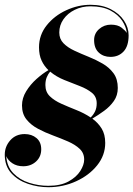

<svg xmlns="http://www.w3.org/2000/svg" viewBox="-24 -780 562 810"><path d="M419.9 -177Q419.9 -125 386 -82.6Q352.1 -40.3 297.2 -15.3Q242.4 9.8 179.9 9.8Q136 9.8 93.8 -4.5Q51.5 -18.8 23.8 -49.1Q-3.9 -79.3 -3.9 -127.4Q-3.9 -161.9 19.3 -188.1Q42.5 -214.4 80.1 -214.4Q109.9 -214.4 129.9 -197.6Q149.9 -180.9 149.9 -150.1Q149.9 -118.7 128.1 -98.6Q106.2 -78.6 74 -78.6Q47.1 -78.6 28.2 -91.2Q9.3 -103.8 2.4 -121.3Q5.4 -77.1 32.1 -49.4Q58.8 -21.7 98.6 -8.9Q138.4 3.9 179.9 3.9Q231.4 3.9 264.9 -14.4Q298.3 -32.7 314.7 -58.6Q331.1 -84.5 331.1 -106.9Q331.1 -134.3 312.1 -152.1Q293.2 -169.9 263.3 -183Q233.4 -196 200 -208.4Q166.5 -220.7 136.6 -236.6Q106.7 -252.4 87.8 -276Q68.8 -299.6 68.8 -335.2Q68.8 -366.2 86.5 -395Q104.2 -423.8 130.1 -446.9Q156 -470 180.4 -484.1Q162.6 -500.7 151.6 -524.2Q140.6 -547.6 140.6 -580.6Q140.6 -632.6 173 -673.1Q205.3 -713.6 255.4 -736.7Q305.4 -759.8 357.9 -759.8Q407 -759.8 443.1 -741.3Q479.2 -722.9 498.9 -693.5Q518.6 -664.1 518.6 -631.1Q518.6 -585.4 497.3 -562.7Q476.1 -540 442.1 -540Q412.4 -540 392.7 -558.2Q373 -576.4 373 -611.1Q373 -638.9 394.2 -657.5Q415.3 -676 444.1 -676Q472.4 -676 488.9 -663.3Q505.4 -650.6 511 -640.9Q508.5 -666.5 491.5 -692.5Q474.4 -718.5 441.3 -736Q408.2 -753.4 357.9 -753.4Q321.3 -753.4 291.4 -738.6Q261.5 -723.9 243.8 -698.9Q226.1 -673.8 226.1 -642.8Q226.1 -615.5 243.9 -597.4Q261.7 -579.3 289.8 -566.3Q317.9 -553.2 349.5 -540.5Q381.1 -527.8 409.2 -511.5Q437.3 -495.1 455.1 -470.7Q472.9 -446.3 472.9 -408.9Q472.9 -377.4 456.4 -353.9Q439.9 -330.3 415.2 -312.4Q390.4 -294.4 365.5 -279.5Q389.4 -262.5 404.7 -237.9Q419.9 -213.4 419.9 -177ZM167.5 -421.1Q167.5 -392.1 186.4 -373.8Q205.3 -355.5 235 -342.3Q264.6 -329.1 297.6 -316Q330.6 -303 358.6 -284.4Q370.4 -296.1 377.2 -310.4Q384 -324.7 384 -344Q384 -372.1 363.8 -388.5Q343.5 -405 312.4 -417Q281.2 -429 247.7 -442.4Q214.1 -455.8 187.5 -477.8Q179.2 -468.3 173.3 -454.2Q167.5 -440.2 167.5 -421.1Z"/></svg>

Font: Bodoni* 36
Style: Bold Italic
Weight: 700
Italic angle: -13°
Version: Version 2.000; ttfautohint (v1.8.1)